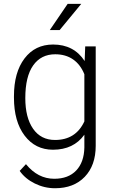

<svg xmlns="http://www.w3.org/2000/svg" viewBox="-20 -770 595 1000"><path d="M52.7 0ZM52.7 -269Q52.7 -393.1 107.7 -465.6Q162.6 -538.1 256.8 -538.1Q364.7 -538.1 420.9 -452.1L423.8 -528.3H478.5V-10.7Q478.5 91.3 421.4 150.9Q364.3 210.4 266.6 210.4Q211.4 210.4 161.4 185.8Q111.3 161.1 82.5 120.1L115.2 85Q177.2 161.1 262.7 161.1Q335.9 161.1 377 117.9Q418 74.7 419.4 -2V-68.4Q363.3 9.8 255.9 9.8Q164.1 9.8 108.4 -63.5Q52.7 -136.7 52.7 -261.2ZM111.8 -258.8Q111.8 -157.7 152.3 -99.4Q192.9 -41 266.6 -41Q374.5 -41 419.4 -137.7V-383.3Q398.9 -434.1 360.4 -460.7Q321.8 -487.3 267.6 -487.3Q193.8 -487.3 152.8 -429.4Q111.8 -371.6 111.8 -258.8ZM332.5 -750H403.3L290.5 -613.3H239.3Z"/></svg>

Font: Roboto Light
Style: Regular
Weight: 300
Designer: Google
Version: Version 2.134; 2016; ttfautohint (v1.6)